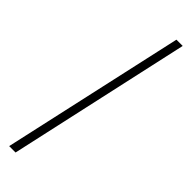

<svg xmlns="http://www.w3.org/2000/svg" viewBox="-374 -862 1125 1125"><g transform="rotate(45 188.5 -299.0)"><path d="M340 -866H288L36 268H89Z"/></g></svg>

Font: Noto Sans Telugu UI Condensed Light
Style: Regular
Weight: 300
Width: 3
Designer: Jelle Bosma - Monotype Design Team
Foundry: Monotype Imaging Inc.
Version: Version 2.005